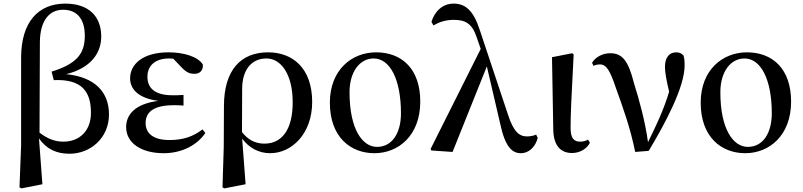

<svg xmlns="http://www.w3.org/2000/svg" viewBox="-20 -833 4448 1064"><path d="M88 205 99 211 215 188 196 -66C238 -6 294 19 365 19C481 19 584 -68 584 -199C584 -323 506 -406 347 -422C485 -456 541 -541 541 -630C541 -746 468 -813 342 -813C192 -813 97 -711 97 -513V-28ZM199 -98 201 -599C202 -719 253 -779 330 -779C402 -779 450 -733 450 -635C450 -534 404 -479 266 -436L278 -389C434 -396 484 -325 484 -208C484 -109 422 -48 331 -48C282 -48 240 -66 199 -98Z M887 16C991 16 1074 -31 1118 -96L1102 -116C1051 -76 994 -57 919 -57C829 -57 787 -94 787 -151C787 -207 824 -250 944 -250C956 -250 967 -250 997 -248V-307C972 -305 955 -305 937 -305C835 -305 797 -347 797 -408C797 -470 841 -509 917 -509L940 -508L984 -462C1015 -429 1033 -424 1059 -424C1088 -424 1107 -444 1104 -476C1075 -521 995 -543 914 -543C770 -543 701 -476 701 -399C701 -338 748 -288 858 -274C728 -258 679 -197 679 -129C679 -38 766 16 887 16Z M1213 205 1223 211 1341 188 1322 -65C1358 -15 1413 16 1477 16C1597 16 1710 -92 1710 -268C1710 -456 1601 -543 1466 -543C1316 -543 1221 -447 1221 -244L1220 -20ZM1321 -101 1322 -343C1323 -447 1374 -509 1457 -509C1535 -509 1602 -425 1602 -266C1602 -111 1540 -37 1445 -37C1392 -37 1352 -61 1321 -101Z M2055 16C2186 16 2309 -80 2309 -270C2309 -450 2208 -543 2064 -543C1931 -543 1808 -447 1808 -264C1808 -74 1922 16 2055 16ZM2069 -19C1990 -19 1917 -114 1917 -322C1917 -433 1972 -509 2051 -509C2140 -509 2202 -395 2202 -205C2202 -98 2155 -19 2069 -19Z M2867 16C2910 16 2947 -18 2960 -69L2951 -87C2936 -80 2915 -77 2901 -77C2857 -77 2826 -103 2795 -198L2639 -666C2605 -771 2562 -813 2494 -813C2433 -813 2389 -771 2371 -712L2382 -692C2410 -709 2447 -723 2495 -723C2558 -723 2596 -703 2621 -628L2644 -562L2366 -7L2371 1L2488 9L2678 -465L2752 -147C2780 -15 2820 16 2867 16Z M3150 15C3199 15 3236 -14 3249 -42L3239 -59C3227 -53 3214 -48 3195 -48C3164 -48 3142 -63 3142 -123C3142 -197 3146 -286 3159 -531L3151 -538L3039 -516L3046 -116C3047 -25 3088 15 3150 15Z M3500 9 3575 3C3670 -155 3774 -352 3774 -471C3774 -493 3773 -507 3768 -525C3757 -537 3746 -543 3727 -543C3687 -543 3665 -512 3665 -462C3665 -432 3673 -388 3688 -325C3659 -227 3621 -147 3571 -45C3555 -162 3523 -277 3493 -373C3462 -497 3428 -538 3362 -538C3322 -538 3281 -519 3261 -485L3269 -468C3279 -473 3291 -476 3305 -476C3341 -476 3361 -441 3394 -343C3431 -240 3473 -125 3500 9Z M4110 16C4241 16 4364 -80 4364 -270C4364 -450 4263 -543 4119 -543C3986 -543 3863 -447 3863 -264C3863 -74 3977 16 4110 16ZM4124 -19C4045 -19 3972 -114 3972 -322C3972 -433 4027 -509 4106 -509C4195 -509 4257 -395 4257 -205C4257 -98 4210 -19 4124 -19Z"/></svg>

Font: Noto Serif SC SemiBold
Style: Regular
Weight: 600
Designer: Ryoko NISHIZUKA 西塚涼子 (kana & ideographs); Frank Grießhammer (Latin, Greek & Cyrillic); Wenlong ZHANG 张文龙 (bopomofo); San
Foundry: Adobe
Version: Version 2.001;hotconv 1.1.0;makeotfexe 2.6.0